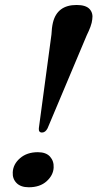

<svg xmlns="http://www.w3.org/2000/svg" viewBox="-20 -764 401 791"><path d="M295.5 -743.5Q333.5 -743.5 349 -726.8Q364.5 -710 360 -683.5Q359 -671.5 352.8 -654.2Q346.5 -637 337.5 -619L176 -235.5Q167 -218 153 -218Q138.5 -218 140 -235.5L192 -622Q192.5 -635 194 -647.5Q195.5 -660 198 -670.5Q215.5 -743.5 295.5 -743.5ZM98.5 7.5Q65.5 7.5 48.2 -10Q31 -27.5 32.5 -54Q34 -87.5 62.5 -112.2Q91 -137 136 -137Q169.5 -137 186 -118.8Q202.5 -100.5 201 -73.5Q199.5 -42 172 -17.2Q144.5 7.5 98.5 7.5Z"/></svg>

Font: Fraunces 72pt S000 SemiBold
Style: Italic
Weight: 600
Italic angle: -16°
Version: Version 1.000; ttfautohint (v1.8.3)